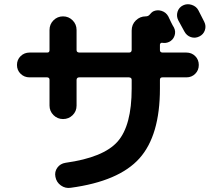

<svg xmlns="http://www.w3.org/2000/svg" viewBox="-20 -852 1040 922"><path d="M347.7 -708V-611.3Q347.7 -600.6 360.4 -599.6H599.6Q611.3 -599.6 612.3 -611.3V-705.1Q612.3 -734.4 632.3 -753.9Q652.3 -773.4 679.7 -773.4Q691.4 -773.4 698.2 -781.2Q708 -793 714.8 -796.9Q734.4 -806.6 755.9 -799.8Q777.3 -793 788.1 -773.4Q792 -764.6 800.8 -746.6Q809.6 -728.5 815.4 -719.7Q825.2 -700.2 817.9 -679.7Q810.5 -659.2 791 -650.4Q776.4 -643.6 758.8 -646.5Q754.9 -647.5 751.5 -644.5Q748 -641.6 748 -637.7V-611.3Q748 -600.6 759.8 -599.6H875Q900.4 -599.6 917.5 -582.5Q934.6 -565.4 934.6 -540Q934.6 -514.6 917.5 -497.6Q900.4 -480.5 875 -480.5H759.8Q748 -480.5 748 -468.8V-426.8Q748 -201.2 649.4 -91.3Q550.8 18.6 319.3 49.8Q293.9 53.7 272.5 38.6Q251 23.4 246.1 -2.9Q241.2 -27.3 255.4 -46.9Q269.5 -66.4 294.9 -70.3Q477.5 -95.7 544.9 -172.4Q612.3 -249 612.3 -426.8V-468.8Q612.3 -479.5 599.6 -480.5H360.4Q348.6 -480.5 347.7 -468.8V-344.7Q347.7 -317.4 328.6 -298.8Q309.6 -280.3 282.7 -280.3Q255.9 -280.3 236.8 -299.3Q217.8 -318.4 217.8 -344.7V-468.8Q217.8 -479.5 207 -480.5H122.1Q96.7 -480.5 79.1 -497.6Q61.5 -514.6 61.5 -540Q61.5 -565.4 79.1 -582.5Q96.7 -599.6 122.1 -599.6H207Q217.8 -599.6 217.8 -611.3V-708Q217.8 -735.4 236.8 -754.4Q255.9 -773.4 282.7 -773.4Q309.6 -773.4 328.6 -754.4Q347.7 -735.4 347.7 -708ZM932.6 -802.7Q937.5 -793 947.3 -773.9Q957 -754.9 960.9 -747.1Q970.7 -727.5 963.9 -707Q957 -686.5 937 -676.8Q917 -667 896.5 -673.8Q876 -680.7 865.2 -701.2Q856.4 -718.8 835.9 -754.9Q826.2 -774.4 832.5 -795.4Q838.9 -816.4 858.9 -826.2Q878.9 -835.9 900.9 -828.6Q922.9 -821.3 932.6 -802.7Z"/></svg>

Font: Rounded-X Mgen+ 1mn bold
Style: Bold
Weight: 700
Designer: [Source Han Sans]
Ryoko NISHIZUKA  (kana & ideographs); Paul D. Hunt (Latin, Greek & Cyrillic); Wenlong ZHANG  (bopomofo
Version: Version 1.059.20150602